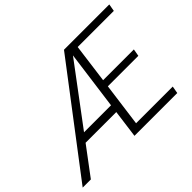

<svg xmlns="http://www.w3.org/2000/svg" viewBox="-185 -972 1233 1233"><g transform="rotate(-45 431.5 -355.5)"><path d="M822.8 -49.8 814 0H425.3L450.7 -190.4H171.9L29.3 0H-44.9L496.1 -710.9H907.7L898.9 -661.1H570.8L535.6 -395H814.9L806.2 -345.7H529.3L489.7 -49.8ZM212.4 -245.1H457.5L511.2 -644.5Z"/></g></svg>

Font: Mardoto Light
Style: Italic
Weight: 300
Italic angle: -12°
Designer: Christian Robertson, Vahan Hovhannisyan
Foundry: Google
Version: Version 1.000